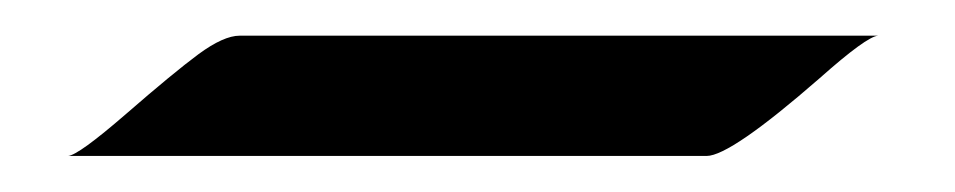

<svg xmlns="http://www.w3.org/2000/svg" viewBox="-20 78 527 106"><path d="M464.8 97.7Q458.5 98.1 432.6 121.1Q383.3 164.1 370.1 164.1H17.6Q23.4 163.6 49.6 140.9Q75.7 118.2 89.6 107.9Q103.5 97.7 112.3 97.7Z"/></svg>

Font: Fondamento
Style: Regular
Weight: 400
Version: Version 1.000